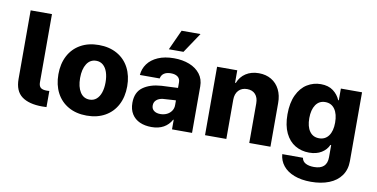

<svg xmlns="http://www.w3.org/2000/svg" viewBox="-86 -1005 2877 1465"><g transform="rotate(10 1352.0 -272.0)"><path d="M280.3 -125 299.8 -126V-1Q288.1 0 266.6 0Q163.1 0 107.9 -41.3Q52.7 -82.5 52.7 -175.8V-707H217.8V-178.7Q217.8 -150.9 231.9 -137.9Q246.1 -125 280.3 -125Z M345.7 -263.7Q345.7 -345.2 377.9 -407Q410.2 -468.8 470.5 -502.9Q530.8 -537.1 612.3 -537.1Q693.8 -537.1 754.2 -502.9Q814.5 -468.8 846.7 -407Q878.9 -345.2 878.9 -263.7Q878.9 -182.1 846.7 -120.4Q814.5 -58.6 754.2 -24.4Q693.8 9.8 612.3 9.8Q530.8 9.8 470.5 -24.4Q410.2 -58.6 377.9 -120.4Q345.7 -182.1 345.7 -263.7ZM710.9 -264.6Q710.9 -309.1 699.5 -343.3Q688 -377.4 666 -396.2Q644 -415 613.3 -415Q565.9 -415 539.8 -374Q513.7 -333 513.7 -264.6Q513.7 -196.3 539.8 -155.3Q565.9 -114.3 613.3 -114.3Q644 -114.3 666 -133.1Q688 -151.9 699.5 -186Q710.9 -220.2 710.9 -264.6Z M1135.7 -313.5Q1179.7 -316.4 1243.2 -318.4Q1251 -319.3 1262.7 -319.3V-362.3Q1262.7 -390.1 1243.7 -405Q1224.6 -419.9 1190.4 -419.9Q1157.2 -419.9 1137.2 -406.2Q1117.2 -392.6 1112.3 -366.2H959Q962.4 -414.1 990.5 -452.9Q1018.6 -491.7 1070.6 -514.4Q1122.6 -537.1 1194.3 -537.1Q1260.7 -537.1 1313.7 -516.4Q1366.7 -495.6 1397.2 -455.8Q1427.7 -416 1427.7 -360.4V0H1272.5V-74.2H1268.6Q1246.1 -33.2 1207.5 -11.7Q1168.9 9.8 1114.3 9.8Q1062.5 9.8 1023.2 -7.8Q983.9 -25.4 961.7 -60.8Q939.5 -96.2 939.5 -147.5Q939.5 -229.5 993.7 -268.6Q1047.9 -307.6 1135.7 -313.5ZM1164.1 -99.6Q1191.9 -99.6 1214.8 -110.8Q1237.8 -122.1 1251 -142.3Q1264.2 -162.6 1263.7 -188.5V-222.7H1253.9L1163.1 -216.8Q1131.8 -212.9 1113.8 -196.5Q1095.7 -180.2 1095.7 -154.3Q1095.7 -127.9 1114.5 -113.8Q1133.3 -99.6 1164.1 -99.6ZM1213.9 -753.9H1360.4L1255.9 -597.7H1142.6Z M1693.4 0H1528.3V-530.3H1684.6V-433.6H1690.4Q1709 -482.4 1751.2 -509.8Q1793.5 -537.1 1851.6 -537.1Q1906.7 -537.1 1948.5 -512.5Q1990.2 -487.8 2012.9 -442.6Q2035.6 -397.5 2035.2 -337.9V0H1871.1V-306.6Q1871.1 -351.6 1848.1 -377Q1825.2 -402.3 1784.2 -402.3Q1742.7 -402.3 1718 -376Q1693.4 -349.6 1693.4 -303.7Z M2133.8 40H2293.9Q2298.8 67.9 2323.7 81.3Q2348.6 94.7 2388.7 94.7Q2489.3 94.7 2489.3 1V-92.8H2483.4Q2466.8 -54.7 2428.2 -30.8Q2389.6 -6.8 2333 -6.8Q2272.5 -6.8 2224.4 -35.2Q2176.3 -63.5 2148.2 -121.8Q2120.1 -180.2 2120.1 -266.6Q2120.1 -355.5 2148.9 -416.5Q2177.7 -477.5 2226.1 -507.3Q2274.4 -537.1 2332 -537.1Q2390.6 -537.1 2428 -509Q2465.3 -481 2482.4 -439.5H2487.3V-530.3H2651.4V2.9Q2651.4 68.8 2618.2 115.5Q2585 162.1 2524.7 186Q2464.4 210 2384.8 210Q2310.1 210 2254.9 188.7Q2199.7 167.5 2168.7 128.9Q2137.7 90.3 2133.8 40ZM2489.3 -266.6Q2489.3 -332.5 2462.9 -370.4Q2436.5 -408.2 2388.7 -408.2Q2341.3 -408.2 2315.2 -369.9Q2289.1 -331.5 2289.1 -266.6Q2289.1 -201.2 2315.2 -164.6Q2341.3 -127.9 2388.7 -127.9Q2436 -127.9 2462.6 -164.6Q2489.3 -201.2 2489.3 -266.6Z"/></g></svg>

Font: Pretendard GOV ExtraBold
Style: Regular
Weight: 800
Designer: Base glyphs from Inter by Rasmus Andersson; Hangeul glyphs from Noto Sans CJK(Source Han Sans) by Jang Soo-young and Kan
Foundry: Kil Hyung-jin
Version: Version 1.309